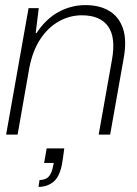

<svg xmlns="http://www.w3.org/2000/svg" viewBox="-20 -528 537 753"><path d="M4 0 92 -496H132L120 -398H123Q160 -454 209.5 -481Q259 -508 315 -508Q370 -508 408 -485.5Q446 -463 462 -417Q478 -371 465 -299L412 0H367L419 -293Q435 -381 404 -424.5Q373 -468 301 -468Q253 -468 210.5 -444Q168 -420 138 -374.5Q108 -329 95 -262L49 0ZM131 205 135 178Q160 178 172 163.5Q184 149 188 124L191 111H153L163 54H232Q230 70 228 84.5Q226 99 223 117Q213 167 188.5 186Q164 205 131 205Z"/></svg>

Font: DM Sans 36pt ExtraLight
Style: Italic
Weight: 250
Italic angle: -10°
Designer: Colophon Foundry, Jonny Pinhorn
Foundry: Colophon Foundry
Version: Version 4.004;gftools[0.9.30]